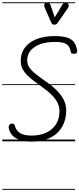

<svg xmlns="http://www.w3.org/2000/svg" viewBox="-25 -1250 702 1698"><path d="M253.5 2.5Q168 2.5 115 -28.8Q62 -60 52 -120.5Q50 -129.5 54.8 -140.8Q59.5 -152 73.5 -156Q85 -159 94.2 -155Q103.5 -151 106.5 -139Q116.5 -96 151.8 -73.5Q187 -51 253.5 -51Q329.5 -51 385 -77.2Q440.5 -103.5 470.8 -152Q501 -200.5 501 -267Q501 -303 485.8 -337Q470.5 -371 435.5 -407Q400.5 -443 342 -484.5Q303.5 -512.5 270 -537.8Q236.5 -563 211.5 -589Q186.5 -615 172.5 -644.8Q158.5 -674.5 158.5 -711Q158.5 -813.5 239.5 -872.2Q320.5 -931 463.5 -931Q554.5 -931 599.2 -903.8Q644 -876.5 656.5 -809Q658 -798.5 656.2 -788.8Q654.5 -779 642 -775.5Q630 -773 616.2 -775.8Q602.5 -778.5 601.5 -789.5Q597 -818 584.2 -838Q571.5 -858 543 -868.5Q514.5 -879 462 -879Q349 -879 282.2 -835Q215.5 -791 215.5 -715Q215.5 -679.5 237.2 -649.5Q259 -619.5 298.8 -589Q338.5 -558.5 392.5 -521Q444 -485 481.8 -445.5Q519.5 -406 540 -363.8Q560.5 -321.5 560.5 -276.5Q560.5 -211.5 539.5 -159.8Q518.5 -108 478.8 -71.8Q439 -35.5 382 -16.5Q325 2.5 253.5 2.5ZM253.5 2.5Q168 2.5 115 -28.8Q62 -60 52 -120.5Q50 -129.5 54.8 -140.8Q59.5 -152 73.5 -156Q85 -159 94.2 -155Q103.5 -151 106.5 -139Q116.5 -96 151.8 -73.5Q187 -51 253.5 -51Q329.5 -51 385 -77.2Q440.5 -103.5 470.8 -152Q501 -200.5 501 -267Q501 -303 485.8 -337Q470.5 -371 435.5 -407Q400.5 -443 342 -484.5Q303.5 -512.5 270 -537.8Q236.5 -563 211.5 -589Q186.5 -615 172.5 -644.8Q158.5 -674.5 158.5 -711Q158.5 -813.5 239.5 -872.2Q320.5 -931 463.5 -931Q554.5 -931 599.2 -903.8Q644 -876.5 656.5 -809Q658 -798.5 656.2 -788.8Q654.5 -779 642 -775.5Q630 -773 616.2 -775.8Q602.5 -778.5 601.5 -789.5Q597 -818 584.2 -838Q571.5 -858 543 -868.5Q514.5 -879 462 -879Q349 -879 282.2 -835Q215.5 -791 215.5 -715Q215.5 -679.5 237.2 -649.5Q259 -619.5 298.8 -589Q338.5 -558.5 392.5 -521Q444 -485 481.8 -445.5Q519.5 -406 540 -363.8Q560.5 -321.5 560.5 -276.5Q560.5 -211.5 539.5 -159.8Q518.5 -108 478.8 -71.8Q439 -35.5 382 -16.5Q325 2.5 253.5 2.5ZM451.5 -1031.5Q447 -1031.5 439.8 -1036.2Q432.5 -1041 428.5 -1049L371.5 -1180.5Q362 -1201 367.2 -1212.8Q372.5 -1224.5 382.5 -1227.5Q396 -1231.5 406.5 -1226.2Q417 -1221 420.5 -1208L459.5 -1096.5L525.5 -1207Q537 -1226.5 550.8 -1227.2Q564.5 -1228 573 -1221Q583 -1211.5 582.8 -1200Q582.5 -1188.5 575 -1177.5L484 -1047Q475.5 -1034.5 467.2 -1033Q459 -1031.5 451.5 -1031.5ZM-5 420.5H639V428.5H-5ZM-5 -16H639V0H-5ZM-5 -505.5H639V-497.5H-5ZM-5 -1230H639V-1222H-5Z"/></svg>

Font: Edu VIC WA NT Pre Guide
Style: Regular
Weight: 400
Designer: Tina and Corey Anderson, Eben Sorkin, Mirko Velimirovic
Foundry: Google for Education
Version: Version 1.000